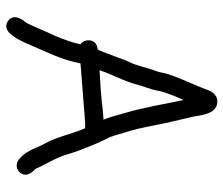

<svg xmlns="http://www.w3.org/2000/svg" viewBox="-72 -608 736 633"><g transform="rotate(90 296.5 -292.0)"><path d="M126.6 -188.4C119.6 -157.5 110.3 -133.2 98.6 -105L86.7 -79.2C80.6 -66 68.5 -36 63.3 -25.6L55.8 -10.6C55.7 -10.4 18.2 29.1 50.1 50.4C73.4 65.9 91.1 44.3 97 36.5C111.9 16.8 119.2 -0.6 129.6 -25.2C151.3 -76.9 176.9 -123.3 189.5 -188.9C242.3 -193.3 298.8 -197.6 350 -201.5L376 -203.5C383.6 -204.1 389.8 -204.5 396.4 -204.5L403.4 -203.8C421.7 -163.1 431 -111.1 455.1 -68.8C467.6 -47.1 475.7 -12.8 499.8 8.5C503.5 11.7 511.8 21.5 526.5 21.5C534.7 21.5 542.7 18 548.2 11.9C571.5 -13.7 537.5 -39.8 537.3 -40.4C521.7 -76.1 500.4 -107.4 490 -143.4C482.2 -170.7 471.7 -197.3 461.5 -222.8L449.4 -251.1C438.7 -276.1 433.8 -278.5 426 -305.5C415 -343.5 406.6 -366.6 398.3 -409.4C387.4 -465.7 377.8 -508.5 365.1 -560.5C360.4 -580.1 359 -638.3 317 -640C290.6 -641 280 -617.5 275.2 -603.2C272.3 -594.5 265.2 -578 261.2 -568.3C250 -540.7 235.8 -511.8 225.1 -478C220.5 -463.4 219.2 -449.3 215.3 -439.5C203 -408.1 198.4 -376.7 185.8 -351.6C175.3 -330.7 172.1 -314.9 163.4 -294.8C156.6 -277.7 150.9 -259.1 144.1 -245.9L136.3 -244.2C106.9 -237.7 108.1 -201.4 126.6 -188.4ZM212.1 -251.6C224.9 -291.9 248.6 -331.8 260.1 -378C265.1 -397.9 275.2 -418.4 279.3 -442.9C281.3 -454.6 284.7 -464.9 289.2 -477.2L296.2 -496.2C300.6 -508.1 305.7 -518 310.2 -529.2C323.6 -467 334.2 -397.7 353.1 -335.3C359.3 -314.6 365.2 -288.8 375 -264.8C374.1 -264.7 372.2 -264.6 371 -264.5L345 -262.5C344.9 -262.5 344.6 -262.4 344.3 -262.4C302.7 -256.8 257.6 -254.3 212.1 -251.6Z"/></g></svg>

Font: CiSf OpenHand
Style: Bd
Weight: 400
Foundry: Cannot Into Space Fonts
Version: Version 0.7892